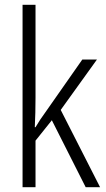

<svg xmlns="http://www.w3.org/2000/svg" viewBox="-20 -846 441 800"><path d="M128 -439V-826H74V-66H128V-260L196 -345L337 -66H397L233 -388L384 -598H323L169 -378C154 -358 141 -338 128 -316H125C127 -357 128 -396 128 -439Z"/></svg>

Font: Noto Sans Malayalam UI Condensed Light
Style: Regular
Weight: 300
Width: 3
Designer: Jelle Bosma - Monotype Design Team
Foundry: Monotype Imaging Inc.
Version: Version 2.104